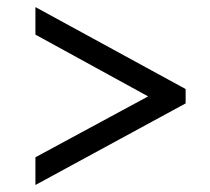

<svg xmlns="http://www.w3.org/2000/svg" viewBox="-20 -632 599 548"><path d="M81.1 -104V-183.1L402.8 -356.9L81.1 -533.2V-611.8L509.8 -377.9V-336.9Z"/></svg>

Font: Droid Serif
Style: Bold Italic
Weight: 700
Italic angle: -12°
Designer: Monotype Design team
Foundry: Monotype Imaging Inc.
Version: Version 1.03